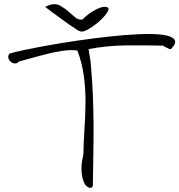

<svg xmlns="http://www.w3.org/2000/svg" viewBox="-20 -910 870 932"><path d="M392.6 -14.6Q383.8 -30.3 379.9 -48.8Q376 -67.4 375.5 -86.9Q375 -106.4 377.9 -125.5Q380.9 -144.5 384.8 -162.1Q385.7 -220.7 390.1 -283.7Q394.5 -346.7 395 -411.1Q395.5 -475.6 387.2 -539.6Q378.9 -603.5 355.5 -665Q324.2 -668.9 286.1 -663.6Q248 -658.2 209 -648.4Q169.9 -638.7 133.8 -628.4Q97.7 -618.2 71.3 -611.3Q64.5 -601.6 53.2 -602.1Q42 -602.5 33.2 -609.4Q24.4 -616.2 21 -627Q17.6 -637.7 25.4 -649.4Q42 -655.3 91.8 -666Q141.6 -676.8 209.5 -689Q277.3 -701.2 356.4 -712.9Q435.5 -724.6 512.7 -732.9Q589.8 -741.2 657.2 -744.1Q724.6 -747.1 768.6 -741.2Q812.5 -735.4 826.2 -718.8Q839.8 -702.1 809.6 -671.9H802.7Q798.8 -673.8 786.6 -679.7Q774.4 -685.5 771.5 -688.5Q679.7 -690.4 589.8 -689.5Q500 -688.5 410.2 -671.9Q410.2 -669.9 411.6 -660.6Q413.1 -651.4 415 -640.1Q417 -628.9 418.5 -619.1Q419.9 -609.4 419.9 -607.4Q427.7 -523.4 430.7 -451.2Q433.6 -378.9 434.1 -308.6Q434.6 -238.3 433.1 -165.5Q431.6 -92.8 430.7 -7.8Q427.7 0 422.4 1.5Q417 2.9 411.1 0.5Q405.3 -2 399.9 -6.8Q394.5 -11.7 392.6 -14.6ZM222.7 -886.7Q250 -894.5 271.5 -882.8Q293 -871.1 311 -855Q329.1 -838.9 345.7 -825.2Q362.3 -811.5 380.9 -815.4Q385.7 -821.3 398.9 -832.5Q412.1 -843.8 429.2 -854.5Q446.3 -865.2 464.4 -872.1Q482.4 -878.9 497.1 -876Q512.7 -872.1 503.4 -855Q494.1 -837.9 473.6 -817.4Q453.1 -796.9 426.8 -779.3Q400.4 -761.7 382.8 -756.8H373Q359.4 -760.7 350.6 -767.6Q341.8 -774.4 333 -779.3Q329.1 -781.2 317.4 -789.6Q305.7 -797.9 291 -808.6Q276.4 -819.3 259.8 -831.5Q243.2 -843.8 229.5 -853.5Q215.8 -863.3 207.5 -870.1Q199.2 -877 199.2 -877Q202.1 -878.9 211.4 -882.3Q220.7 -885.7 222.7 -886.7Z"/></svg>

Font: Give You Glory
Style: Regular
Weight: 400
Designer: Kimberly Geswein
Foundry: Kimberly Geswein
Version: Version 1.002